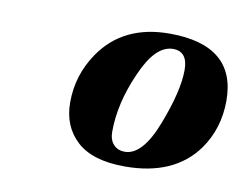

<svg xmlns="http://www.w3.org/2000/svg" viewBox="-48 -652 576 450"><g transform="rotate(10 240.5 -427.5)"><path d="M121 -391Q121 -456 158 -510Q213 -590 323 -590Q481 -590 481 -458Q481 -392 445 -341Q390 -265 273 -265Q196 -265 158.5 -299.5Q121 -334 121 -391ZM230 -340Q230 -321 240 -310Q250 -299 267 -299Q309 -299 340.5 -380.5Q372 -462 372 -512Q372 -556 337 -556Q295 -556 263 -482Q230 -408 230 -340Z"/></g></svg>

Font: Heuristica
Style: Bold Italic
Weight: 700
Italic angle: -13°
Version: Version 1.0.2